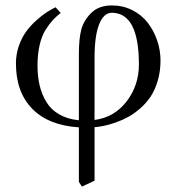

<svg xmlns="http://www.w3.org/2000/svg" viewBox="-20 -462 654 712"><path d="M495.1 -222.7Q495.1 -414.6 394.5 -414.6Q364.7 -414.6 347.7 -372.1Q330.6 -329.6 330.6 -246.6V-17.1Q404.3 -26.9 449.7 -86.2Q495.1 -145.5 495.1 -222.7ZM272.5 10.3Q159.7 2.9 99.4 -58.8Q39.1 -120.6 39.1 -227.1Q39.1 -260.7 50 -292Q61 -323.2 77.1 -345.2Q93.3 -367.2 114.5 -386.2Q135.7 -405.3 152.8 -416.3Q169.9 -427.2 186 -435.1L205.1 -414.1Q188 -400.4 176 -387.7Q164.1 -375 149.4 -352.1Q134.8 -329.1 127 -295.2Q119.1 -261.2 119.1 -218.3Q119.1 -177.7 127.2 -144.3Q135.3 -110.8 152.6 -82.8Q169.9 -54.7 200.4 -37.4Q231 -20 272.5 -16.1V-260.3Q272.5 -318.8 281.5 -352.5Q290.5 -386.2 317.9 -413.6Q346.2 -441.9 395 -441.9Q436 -441.9 470.7 -424.3Q505.4 -406.7 527.8 -377.7Q550.3 -348.6 562.7 -312.3Q575.2 -275.9 575.2 -237.3Q575.2 -197.3 564.9 -162.6Q554.7 -127.9 538.6 -103.8Q522.5 -79.6 500 -60.1Q477.5 -40.5 455.3 -28.3Q433.1 -16.1 408.4 -7.6Q383.8 1 365.5 4.6Q347.2 8.3 330.6 9.8V208L283.7 230L272.5 212.4Z"/></svg>

Font: Libertinage
Style: b
Weight: 400
Designer: OSP
Foundry: OSP
Version: Version 1.0; 2008; OFL relea